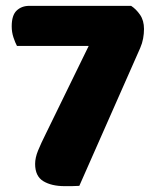

<svg xmlns="http://www.w3.org/2000/svg" viewBox="-20 -628 522 656"><path d="M428 -608Q445 -597 458.5 -577.5Q472 -558 472 -529Q472 -513 469 -496.5Q466 -480 459 -464L251 7Q237 8 224.5 8Q212 8 201 8Q156 8 128 -9Q100 -26 100 -68Q100 -89 110 -113.5Q120 -138 137 -172L283 -471H38Q32 -482 26 -500Q20 -518 20 -538Q20 -576 37 -592Q54 -608 80 -608Z"/></svg>

Font: Baloo Bhai 2 ExtraBold
Style: Regular
Weight: 800
Designer: Supriya Tembe, Noopur Datye and Ek Type
Foundry: Ek Type
Version: Version 1.640;PS 1.000;hotconv 16.6.51;makeotf.lib2.5.65220;